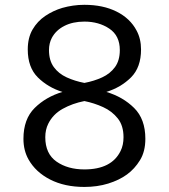

<svg xmlns="http://www.w3.org/2000/svg" viewBox="-20 -746 684 778"><path d="M322 11.5Q242 11.5 183.2 -18.5Q124.5 -48.5 95.5 -100Q75 -136.5 75 -183.5Q75 -263.5 120.5 -308.5Q166 -353.5 233 -373.5Q174 -392 133.2 -432.5Q92.5 -473 92.5 -545.5Q92.5 -593 112 -626.5Q131.5 -660 163.5 -681.5Q195.5 -703 232.5 -714Q253.5 -720 275.8 -723.2Q298 -726.5 322 -726.5Q397.5 -726.5 452.5 -699Q507.5 -671.5 533.5 -622Q551.5 -588.5 551.5 -545.5Q551.5 -473 511 -432.5Q470.5 -392 411 -373.5Q478 -353.5 523.5 -308.5Q569 -263.5 569 -183.5Q569 -132 547.2 -96.8Q525.5 -61.5 494.5 -39Q463 -16 418.5 -2.2Q374 11.5 322 11.5ZM322 -410Q361.5 -417.5 394 -432.5Q426.5 -447.5 446 -474.2Q465.5 -501 465.5 -543Q465.5 -601.5 423 -630Q380.5 -658.5 322 -658.5Q275 -658.5 240.8 -641Q206.5 -623.5 190 -592.5Q178.5 -570.5 178.5 -543Q178.5 -501 198 -474.2Q217.5 -447.5 250.2 -432.5Q283 -417.5 322 -410ZM322 -59.5Q432 -59.5 468.5 -134Q480.5 -158 480.5 -190Q480.5 -237 457.2 -266.2Q434 -295.5 397.8 -312Q361.5 -328.5 322 -336.5Q273.5 -327 234 -305Q194.5 -283 175.5 -244.5Q163.5 -220.5 163.5 -190Q163.5 -123 209 -91.2Q254.5 -59.5 322 -59.5Z"/></svg>

Font: Mooli
Style: Regular
Weight: 400
Designer: Vernon Adams
Foundry: Vernon Adams
Version: Version 1.000; ttfautohint (v1.8.4.7-5d5b);gftools[0.9.33]